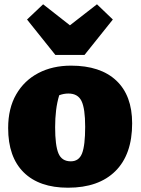

<svg xmlns="http://www.w3.org/2000/svg" viewBox="-20 -862 655 895"><path d="M297 13Q163 13 90.5 -58.5Q18 -130 18 -265Q18 -357 55.5 -422Q93 -487 159 -521.5Q225 -556 311 -556Q448 -556 522 -486.5Q596 -417 596 -287Q596 -142 518 -64.5Q440 13 297 13ZM310 -110Q348 -110 362.5 -147Q377 -184 377 -271Q377 -356 360 -391Q343 -426 299 -426Q277 -426 256 -418Q246 -385 241.5 -348Q237 -311 237 -269Q237 -184 252.5 -147Q268 -110 310 -110ZM238 -606 106 -771 181 -842 306 -744 432 -842 506 -771 374 -606Z"/></svg>

Font: Piazzolla SC Black
Style: Regular
Weight: 900
Designer: Juan Pablo del Peral
Foundry: Huerta Tipografica
Version: Version 1.330